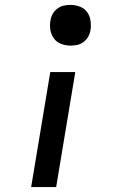

<svg xmlns="http://www.w3.org/2000/svg" viewBox="-20 -548 540 783"><path d="M268 -362Q248 -362 229.5 -369Q211 -376 200 -391Q189 -406 185.5 -425.5Q182 -445 186 -465Q188 -479 195 -491.5Q202 -504 214 -513Q226 -522 239.5 -525Q253 -528 267 -528Q287 -528 305.5 -521Q324 -514 335 -499Q346 -484 349 -464.5Q352 -445 349 -425Q347 -411 339.5 -398Q332 -385 320.5 -376.5Q309 -368 295.5 -365Q282 -362 268 -362ZM107 215 185 -254H287L209 215Z"/></svg>

Font: Iosevka Term Curly SmBd Obl
Style: Regular
Weight: 600
Italic angle: -9°
Designer: Belleve Invis
Foundry: Belleve Invis
Version: Version 32.3.0